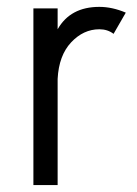

<svg xmlns="http://www.w3.org/2000/svg" viewBox="-20 -533 395 553"><path d="M146 -508.8V-448.7Q182.6 -513.2 266.1 -513.2Q303.2 -513.2 342.3 -496.6L307.1 -435.5Q290 -448.7 266.1 -448.7Q220.2 -448.7 184.8 -410.9Q149.4 -373 146 -305.7V0H76.2V-508.8Z"/></svg>

Font: LilGrotesk
Style: Regular
Weight: 400
Designer: BSozoo
Foundry: BSozoo
Version: Version 1.004;PS 001.004;hotconv 1.0.70;makeotf.lib2.5.58329